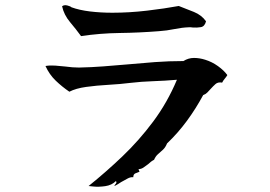

<svg xmlns="http://www.w3.org/2000/svg" viewBox="-20 -686 1040 739"><path d="M855 -397Q851 -390 845 -383Q839 -376 835 -368Q819 -371 809.5 -362.5Q800 -354 791 -344Q785 -337 778 -330Q771 -323 762 -320Q734 -268 699.5 -221Q665 -174 623 -134Q617 -119 607.5 -110Q598 -101 588.5 -93Q579 -85 573 -71Q567 -68 561 -63.5Q555 -59 550 -54Q541 -47 532 -41Q523 -35 513 -35L517 -25Q508 -22 500.5 -18.5Q493 -15 493 -4Q482 -5 470.5 1.5Q459 8 446 15Q440 19 433.5 23Q427 27 421 30Q420 27 425 22Q427 20 428 17Q429 14 426 11Q410 27 385 30.5Q360 34 340.5 32Q321 30 321 30Q387 -23 451 -84Q515 -145 569.5 -218Q624 -291 661 -379Q615 -375 569.5 -373.5Q524 -372 482 -367Q442 -362 397 -359.5Q352 -357 312 -351.5Q272 -346 247 -333Q219 -352 194.5 -375.5Q170 -399 155 -432Q173 -435 192.5 -433.5Q212 -432 231 -430Q245 -428 258.5 -427Q272 -426 284 -426Q332 -427 377.5 -430.5Q423 -434 469 -438Q522 -443 576 -447Q630 -451 686 -451Q705 -463 726.5 -463Q748 -463 770 -456Q796 -448 819 -431.5Q842 -415 855 -397ZM773 -604Q768 -584 753 -581.5Q738 -579 723 -580Q718 -581 714.5 -581Q711 -581 707 -581Q680 -580 651 -574Q622 -568 592 -566Q516 -560 440.5 -559Q365 -558 292 -547Q273 -573 249.5 -601Q226 -629 219 -662Q227 -668 239 -665Q251 -662 255 -658Q285 -647 326 -642Q367 -637 413 -637Q478 -637 546 -645Q614 -653 668 -663Q697 -652 726.5 -640Q756 -628 773 -604Z"/></svg>

Font: Yuji Syuku
Style: Regular
Weight: 400
Designer: Kataoka Yuji
Foundry: Kinuta Font Factory
Version: Version 3.002